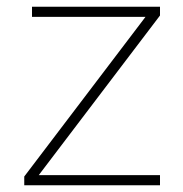

<svg xmlns="http://www.w3.org/2000/svg" viewBox="-20 -550 542 570"><path d="M52 0V-26L412 -500H75V-530H455V-504L95 -30H455V0Z"/></svg>

Font: Be Vietnam Pro Thin
Style: Regular
Weight: 100
Designer: Lam Bao, Tony Le, Vietanh Nguyen
Foundry: Yellow Type Foundry
Version: Version 1.002; ttfautohint (v1.8.3)